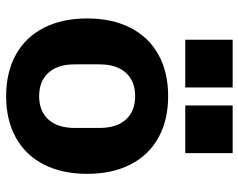

<svg xmlns="http://www.w3.org/2000/svg" viewBox="-98 -686 795 640"><g transform="rotate(90 300.0 -365.5)"><path d="M41 -258Q41 -341 72 -402Q103 -463 161.5 -495.5Q220 -528 300 -528Q380 -528 438.5 -495.5Q497 -463 528 -402Q559 -341 559 -258Q559 -175 528 -114Q497 -53 438.5 -20.5Q380 12 300 12Q220 12 161.5 -20.5Q103 -53 72 -114Q41 -175 41 -258ZM406 -217V-299Q406 -356 378 -387Q350 -418 300 -418Q250 -418 222 -387Q194 -356 194 -299V-217Q194 -160 222 -129Q250 -98 300 -98Q350 -98 378 -129Q406 -160 406 -217ZM490 -743V-585H331V-743ZM271 -743V-585H112V-743Z"/></g></svg>

Font: iA Writer Quattro V
Style: Regular
Weight: 400
Designer: Mike Abbink, Paul van der Laan, Pieter van Rosmalen, Oliver Reichenstein
Foundry: Information Architects Inc.
Version: Version 2.000